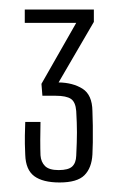

<svg xmlns="http://www.w3.org/2000/svg" viewBox="-20 -820 253 403"><path d="M105 -437Q70 -437 52 -450.2Q34 -463.5 33 -495Q32.5 -509.5 32.2 -517.8Q32 -526 32.2 -535.5Q32.5 -545 33 -564H65Q64.5 -546 64.5 -526Q64.5 -506 65 -494Q66 -480 74.5 -471.5Q83 -463 103 -463Q123.5 -463 131.5 -470.5Q139.5 -478 140 -493Q141.5 -523 141.5 -542.2Q141.5 -561.5 140 -587Q138.5 -606 128.8 -612.5Q119 -619 97 -619H69L67 -644L140 -772H32V-800H177V-774L103 -647Q133 -646.5 153.2 -633.8Q173.5 -621 174 -587Q174.5 -575 174.8 -556.5Q175 -538 174.8 -521Q174.5 -504 174 -496Q172.5 -467.5 157.2 -452.2Q142 -437 105 -437Z"/></svg>

Font: Big Shoulders Text SC Thin
Style: Regular
Weight: 100
Designer: Patric King
Foundry: XO Type Co
Version: Version 2.002